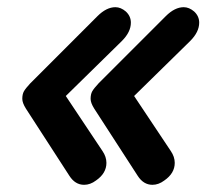

<svg xmlns="http://www.w3.org/2000/svg" viewBox="-20 -533 576 534"><path d="M214 -19Q189 -19 173 -44L52 -231Q42 -247 42 -258Q42 -271 46.5 -279Q51 -287 64 -301L251 -488Q276 -513 301 -513Q316 -513 330 -501Q344 -488 344 -470Q344 -444 319 -419L163 -266L265 -113Q276 -97 276 -80Q276 -51 247 -31Q231 -19 214 -19ZM404 -19Q379 -19 363 -44L242 -231Q232 -247 232 -258Q232 -271 236.5 -279Q241 -287 254 -301L441 -488Q466 -513 491 -513Q506 -513 520 -501Q534 -488 534 -470Q534 -444 509 -419L353 -266L455 -113Q466 -97 466 -80Q466 -51 437 -31Q421 -19 404 -19Z"/></svg>

Font: Kodchasan
Style: Bold Italic
Weight: 700
Italic angle: -10°
Version: Version 1.000; ttfautohint (v1.6)